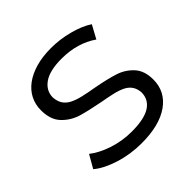

<svg xmlns="http://www.w3.org/2000/svg" viewBox="-146 -653 781 781"><g transform="rotate(-45 244.5 -262.5)"><path d="M26 -60 58 -116Q91 -90 141 -73.5Q191 -57 245 -57Q317 -57 351.5 -79Q386 -101 386 -143Q384 -165 374 -179.5Q364 -194 346 -203Q328 -212 302 -218Q276 -224 242 -230Q179 -242 139 -254Q100 -267 72.5 -296.5Q45 -326 45 -380Q45 -413 59 -440.5Q73 -468 100 -488Q127 -508 165.5 -519Q204 -530 253 -530Q304 -530 355 -516.5Q406 -503 439 -481L408 -424Q343 -469 253 -469Q184 -469 150 -445Q116 -421 116 -382Q118 -358 128 -343Q138 -328 156 -318.5Q174 -309 201 -302.5Q228 -296 264 -290Q328 -278 365 -266Q403 -254 430 -225Q457 -196 457 -145Q457 -76 400 -35.5Q343 5 240 5Q176 5 117.5 -13.5Q59 -32 26 -60Z"/></g></svg>

Font: CMG Sans
Style: Regular
Weight: 400
Designer: Julieta Ulanovsky
Foundry: Julieta Ulanovsky
Version: Version 7.200